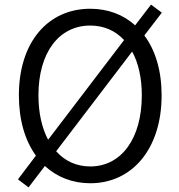

<svg xmlns="http://www.w3.org/2000/svg" viewBox="-20 -783 777 834"><path d="M372 13C553 13 682 -135 682 -369C682 -476 655 -565 607 -629L683 -728L636 -763L567 -673C515 -720 448 -745 372 -745C190 -745 62 -602 62 -369C62 -261 89 -172 136 -107L58 -4L104 31L175 -62C227 -14 295 13 372 13ZM372 -60C313 -60 262 -83 224 -126L554 -559C581 -510 596 -445 596 -369C596 -181 507 -60 372 -60ZM189 -176C162 -227 147 -292 147 -369C147 -556 237 -672 372 -672C431 -672 481 -650 519 -609Z"/></svg>

Font: Noto Sans CJK HK DemiLight
Style: Regular
Weight: 350
Designer: Ryoko NISHIZUKA 西塚涼子 (kana, bopomofo & ideographs); Paul D. Hunt (Latin, Greek & Cyrillic); Sandoll Communications 산돌커뮤니
Foundry: Adobe
Version: Version 2.004;hotconv 1.0.118;makeotfexe 2.5.65603